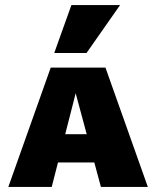

<svg xmlns="http://www.w3.org/2000/svg" viewBox="-20 -741 620 761"><path d="M13 0 181 -473H398L566 0H380L262 -438H297L185 0ZM124 -97 165 -209H401L450 -97ZM195 -531 263 -721H456L323 -531Z"/></svg>

Font: Ysabeau SC Black
Style: Regular
Weight: 900
Designer: Christian Thalmann (Catharsis Fonts)
Version: Version 2.001;gftools[0.9.30]; featfreeze: smcp